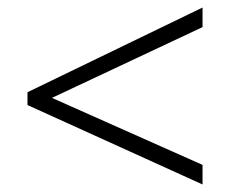

<svg xmlns="http://www.w3.org/2000/svg" viewBox="-20 -617 611 510"><path d="M518 -127 53 -338V-372L518 -597V-545L118 -357L518 -179Z"/></svg>

Font: Noto Sans Hebrew Light
Style: Regular
Weight: 300
Designer: Monotype Design Team
Foundry: Monotype Imaging Inc.
Version: Version 2.003